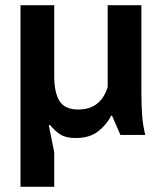

<svg xmlns="http://www.w3.org/2000/svg" viewBox="-20 -520 640 740"><path d="M189 -500V-227Q189 -163 209.5 -130.5Q230 -98 281 -98Q327 -98 355 -121Q383 -144 395 -185V-500H525V-163Q525 -122 527.5 -80.5Q530 -39 540 0H444L412 -74H408Q391 -39 358 -13.5Q325 12 272 12Q233 12 212 -2Q191 -16 173 -38H168L189 67V200H59V-500Z"/></svg>

Font: PT Mono
Style: Bold
Weight: 700
Monospace: yes
Designer: A.Korolkova, I.Chaeva
Foundry: ParaType Ltd
Version: Version 1.000 OFL